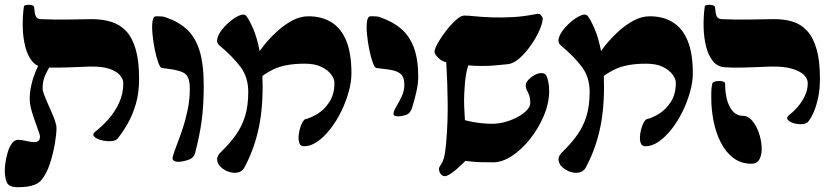

<svg xmlns="http://www.w3.org/2000/svg" viewBox="-56 -672 3480 802"><path d="M437 -95Q429 -84 408.5 -82.5Q388 -81 367 -86.5Q346 -92 337 -102Q328 -112 344 -124Q370 -144 396.5 -173.5Q423 -203 441 -241.5Q459 -280 459 -324Q459 -342 444.5 -358.5Q430 -375 399.5 -385Q369 -395 320 -394Q289 -393 256.5 -391.5Q224 -390 191.5 -389.5Q159 -389 128 -391Q97 -393 78 -416.5Q59 -440 49.5 -477.5Q40 -515 39 -559Q38 -603 44 -646Q45 -650 55.5 -651.5Q66 -653 76.5 -650.5Q87 -648 87 -640Q88 -618 93 -605.5Q98 -593 114 -592Q140 -591 167 -590.5Q194 -590 231.5 -590.5Q269 -591 328 -592Q373 -592 409.5 -580.5Q446 -569 471.5 -541.5Q497 -514 511 -465.5Q525 -417 525 -343Q525 -284 511.5 -238Q498 -192 478 -157Q458 -122 437 -95ZM19 110Q-18 110 -27 91Q-36 72 -36 40Q-36 30 -33.5 9.5Q-31 -11 -24.5 -33.5Q-18 -56 -7 -72Q4 -88 20 -88Q32 -88 47.5 -84.5Q63 -81 77.5 -79Q92 -77 101.5 -81.5Q111 -86 111 -102Q111 -107 106.5 -119.5Q102 -132 96 -149Q90 -166 83.5 -185Q77 -204 72.5 -223Q68 -242 68 -259Q68 -284 74 -312.5Q80 -341 91.5 -370Q103 -399 119 -423L171 -424Q154 -398 143 -378.5Q132 -359 127 -341Q122 -323 122 -303Q122 -293 128 -277Q134 -261 142.5 -242Q151 -223 159.5 -203.5Q168 -184 174 -166.5Q180 -149 180 -137Q180 -112 173 -71Q166 -30 152.5 11.5Q139 53 117 80Q107 92 91.5 98.5Q76 105 57.5 107.5Q39 110 19 110Z M687 4Q679 4 670.5 -0.5Q662 -5 666 -19Q670 -34 681 -62.5Q692 -91 705 -129Q718 -167 727.5 -211.5Q737 -256 737 -303Q737 -344 721 -360.5Q705 -377 651 -384Q644 -385 636 -386Q628 -387 620 -388Q613 -389 605 -411Q597 -433 590.5 -465Q584 -497 581 -529Q578 -561 581 -582.5Q584 -604 596 -604Q607 -604 617.5 -603.5Q628 -603 638 -599Q690 -581 724.5 -549.5Q759 -518 777 -462Q795 -406 795 -313Q795 -233 786.5 -169Q778 -105 759 -33Q753 -11 728.5 -3.5Q704 4 687 4Z M1214 -61Q1201 -61 1196 -71Q1191 -81 1191 -96Q1191 -112 1195.5 -130Q1200 -148 1207 -160.5Q1214 -173 1219 -174Q1244 -180 1272 -197.5Q1300 -215 1320.5 -247Q1341 -279 1341 -326Q1341 -342 1327.5 -360.5Q1314 -379 1287 -392.5Q1260 -406 1217 -406Q1175 -406 1142.5 -400Q1110 -394 1084.5 -381.5Q1059 -369 1035 -351Q1026 -343 1017 -350Q1008 -357 1001.5 -370.5Q995 -384 995 -394Q995 -404 1008.5 -428Q1022 -452 1046 -482Q1070 -512 1100.5 -540Q1131 -568 1164.5 -586Q1198 -604 1232 -604Q1288 -604 1328.5 -579Q1369 -554 1390.5 -501.5Q1412 -449 1412 -365Q1412 -330 1400.5 -288.5Q1389 -247 1369.5 -207Q1350 -167 1324.5 -134Q1299 -101 1270.5 -81Q1242 -61 1214 -61ZM963 31Q953 46 935 49Q917 52 898 45Q879 38 865.5 25Q852 12 851 -5Q850 -22 869 -39Q905 -74 930 -109.5Q955 -145 968 -188Q981 -231 981 -288Q981 -349 949 -392Q917 -435 861 -482Q847 -493 852 -512Q857 -531 873.5 -551Q890 -571 910.5 -587Q931 -603 948.5 -609Q966 -615 973 -605Q986 -588 1002 -551Q1018 -514 1029.5 -454.5Q1041 -395 1041 -309Q1041 -203 1021 -120.5Q1001 -38 963 31Z M1606 -186Q1598 -186 1592.5 -188.5Q1587 -191 1588 -200Q1589 -210 1600 -228Q1611 -246 1622 -269.5Q1633 -293 1633 -317Q1633 -338 1626.5 -351.5Q1620 -365 1601.5 -373Q1583 -381 1547 -384Q1540 -385 1532 -386Q1524 -387 1516 -388Q1509 -389 1501 -411Q1493 -433 1486.5 -465Q1480 -497 1477 -529Q1474 -561 1477 -582.5Q1480 -604 1492 -604Q1499 -604 1506 -604Q1513 -604 1520 -603Q1527 -602 1534 -599Q1586 -581 1620.5 -551Q1655 -521 1673 -472.5Q1691 -424 1691 -349Q1691 -324 1683.5 -290Q1676 -256 1666 -224Q1659 -199 1641 -192.5Q1623 -186 1606 -186Z M1759 -456Q1759 -467 1772.5 -491.5Q1786 -516 1806.5 -542.5Q1827 -569 1848 -588Q1869 -607 1883 -607Q1899 -607 1928 -604Q1957 -601 1997 -599.5Q2037 -598 2085 -600.5Q2133 -603 2187 -614Q2198 -616 2204.5 -607.5Q2211 -599 2211 -596Q2211 -577 2197.5 -546Q2184 -515 2162 -483.5Q2140 -452 2115 -429.5Q2090 -407 2066 -404Q2005 -397 1967 -396.5Q1929 -396 1900 -399Q1895 -384 1891.5 -365.5Q1888 -347 1886 -324.5Q1884 -302 1883 -277Q1882 -252 1883 -225Q1884 -198 1886 -170Q1905 -165 1925.5 -161.5Q1946 -158 1965.5 -156.5Q1985 -155 2000 -155Q2028 -155 2056 -163Q2084 -171 2107.5 -184Q2131 -197 2145 -212Q2159 -227 2159 -241Q2159 -269 2149.5 -285.5Q2140 -302 2140 -315Q2140 -327 2151.5 -339Q2163 -351 2179 -359.5Q2195 -368 2209.5 -366.5Q2224 -365 2229 -350Q2232 -341 2234 -331.5Q2236 -322 2237 -312.5Q2238 -303 2238 -293Q2238 -242 2216 -189.5Q2194 -137 2159 -92.5Q2124 -48 2083 -21Q2042 6 2004 6Q1978 6 1957 5.5Q1936 5 1919.5 3.5Q1903 2 1888 0Q1872 17 1849.5 36Q1827 55 1813 61Q1800 67 1791 60.5Q1782 54 1779 43Q1776 32 1780 25Q1788 13 1793 2.5Q1798 -8 1801.5 -26.5Q1805 -45 1808 -80Q1815 -163 1814 -246Q1813 -329 1808 -412Q1789 -416 1774 -431Q1759 -446 1759 -456Z M2640 -61Q2627 -61 2622 -71Q2617 -81 2617 -96Q2617 -112 2621.5 -130Q2626 -148 2633 -160.5Q2640 -173 2645 -174Q2670 -180 2698 -197.5Q2726 -215 2746.5 -247Q2767 -279 2767 -326Q2767 -342 2753.5 -360.5Q2740 -379 2713 -392.5Q2686 -406 2643 -406Q2601 -406 2568.5 -400Q2536 -394 2510.5 -381.5Q2485 -369 2461 -351Q2452 -343 2443 -350Q2434 -357 2427.5 -370.5Q2421 -384 2421 -394Q2421 -404 2434.5 -428Q2448 -452 2472 -482Q2496 -512 2526.5 -540Q2557 -568 2590.5 -586Q2624 -604 2658 -604Q2714 -604 2754.5 -579Q2795 -554 2816.5 -501.5Q2838 -449 2838 -365Q2838 -330 2826.5 -288.5Q2815 -247 2795.5 -207Q2776 -167 2750.5 -134Q2725 -101 2696.5 -81Q2668 -61 2640 -61ZM2389 31Q2379 46 2361 49Q2343 52 2324 45Q2305 38 2291.5 25Q2278 12 2277 -5Q2276 -22 2295 -39Q2331 -74 2356 -109.5Q2381 -145 2394 -188Q2407 -231 2407 -288Q2407 -349 2375 -392Q2343 -435 2287 -482Q2273 -493 2278 -512Q2283 -531 2299.5 -551Q2316 -571 2336.5 -587Q2357 -603 2374.5 -609Q2392 -615 2399 -605Q2412 -588 2428 -551Q2444 -514 2455.5 -454.5Q2467 -395 2467 -309Q2467 -203 2447 -120.5Q2427 -38 2389 31Z M3321 -165Q3314 -155 3295.5 -153.5Q3277 -152 3259 -157.5Q3241 -163 3234 -172.5Q3227 -182 3243 -194Q3259 -206 3276 -225.5Q3293 -245 3305.5 -270.5Q3318 -296 3318 -325Q3318 -343 3302 -359Q3286 -375 3252 -385Q3218 -395 3164 -394Q3133 -393 3100.5 -391.5Q3068 -390 3035.5 -389.5Q3003 -389 2972 -391Q2941 -393 2922 -416.5Q2903 -440 2893.5 -477.5Q2884 -515 2883 -559Q2882 -603 2888 -646Q2889 -650 2899 -651.5Q2909 -653 2920 -650.5Q2931 -648 2931 -640Q2932 -618 2937 -605.5Q2942 -593 2958 -592Q2984 -591 3011 -590.5Q3038 -590 3075.5 -590.5Q3113 -591 3172 -592Q3217 -593 3253.5 -582Q3290 -571 3315.5 -543Q3341 -515 3355 -466.5Q3369 -418 3369 -344Q3369 -301 3362 -267Q3355 -233 3344.5 -207.5Q3334 -182 3321 -165ZM3083 12Q3039 12 3007 -12.5Q2975 -37 2954.5 -77.5Q2934 -118 2924.5 -166.5Q2915 -215 2915 -264Q2915 -293 2916 -303Q2917 -313 2919 -322Q2921 -330 2934.5 -332.5Q2948 -335 2960.5 -332.5Q2973 -330 2973 -322Q2973 -261 2993 -224.5Q3013 -188 3048 -188Q3069 -188 3086 -168Q3103 -148 3113.5 -118Q3124 -88 3125.5 -58Q3127 -28 3117 -8Q3107 12 3083 12Z"/></svg>

Font: Noto Rashi Hebrew Black
Style: Regular
Weight: 900
Version: Version 1.006